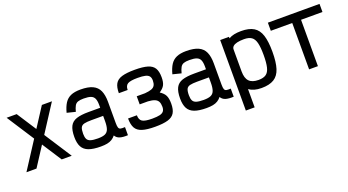

<svg xmlns="http://www.w3.org/2000/svg" viewBox="-56 -1249 3713 2047"><g transform="rotate(-20 1800.0 -225.0)"><path d="M443 0 43 -618H157L557 0ZM43 0 443 -618H557L157 0Z M884 14Q798 14 747 -5Q696 -24 673.5 -66Q651 -108 651 -178Q651 -256 673.5 -299.5Q696 -343 747 -360Q798 -377 884 -377H1017V-409Q1017 -455 1005.5 -481.5Q994 -508 965.5 -519Q937 -530 884 -530Q842 -530 818.5 -521.5Q795 -513 782 -490Q769 -467 758 -425L662 -449Q679 -514 705 -554Q731 -594 774 -613Q817 -632 884 -632Q971 -632 1022 -608Q1073 -584 1095 -534.5Q1117 -485 1117 -409V-168Q1117 -131 1123 -114.5Q1129 -98 1146 -94.5Q1163 -91 1195 -93V-1Q1138 2 1103.5 -9Q1069 -20 1052 -50Q1034 -27 1010.5 -12.5Q987 2 956 8Q925 14 884 14ZM884 -78Q937 -78 965.5 -91Q994 -104 1005.5 -136.5Q1017 -169 1017 -226V-285H884Q831 -285 802 -278Q773 -271 762 -248.5Q751 -226 751 -178Q751 -140 762 -118Q773 -96 802 -87Q831 -78 884 -78Z M1500 14Q1408 14 1354.5 -3Q1301 -20 1279 -59.5Q1257 -99 1257 -168H1357Q1357 -117 1387.5 -97.5Q1418 -78 1500 -78Q1555 -78 1586 -85.5Q1617 -93 1630.5 -111Q1644 -129 1644 -160Q1644 -197 1632.5 -219Q1621 -241 1594 -252.5Q1567 -264 1519 -267H1425V-359H1519Q1567 -363 1594 -373Q1621 -383 1632.5 -404Q1644 -425 1644 -459Q1644 -490 1630.5 -507.5Q1617 -525 1586 -532.5Q1555 -540 1500 -540Q1418 -540 1387.5 -522Q1357 -504 1357 -455H1257Q1257 -523 1279 -561.5Q1301 -600 1354.5 -616Q1408 -632 1500 -632Q1593 -632 1646 -616Q1699 -600 1721.5 -562.5Q1744 -525 1744 -459Q1744 -404 1728 -372.5Q1712 -341 1669 -313Q1712 -285 1728 -252Q1744 -219 1744 -160Q1744 -94 1721.5 -56Q1699 -18 1646 -2Q1593 14 1500 14Z M2084 14Q1998 14 1947 -5Q1896 -24 1873.5 -66Q1851 -108 1851 -178Q1851 -256 1873.5 -299.5Q1896 -343 1947 -360Q1998 -377 2084 -377H2217V-409Q2217 -455 2205.5 -481.5Q2194 -508 2165.5 -519Q2137 -530 2084 -530Q2042 -530 2018.5 -521.5Q1995 -513 1982 -490Q1969 -467 1958 -425L1862 -449Q1879 -514 1905 -554Q1931 -594 1974 -613Q2017 -632 2084 -632Q2171 -632 2222 -608Q2273 -584 2295 -534.5Q2317 -485 2317 -409V-168Q2317 -131 2323 -114.5Q2329 -98 2346 -94.5Q2363 -91 2395 -93V-1Q2338 2 2303.5 -9Q2269 -20 2252 -50Q2234 -27 2210.5 -12.5Q2187 2 2156 8Q2125 14 2084 14ZM2084 -78Q2137 -78 2165.5 -91Q2194 -104 2205.5 -136.5Q2217 -169 2217 -226V-285H2084Q2031 -285 2002 -278Q1973 -271 1962 -248.5Q1951 -226 1951 -178Q1951 -140 1962 -118Q1973 -96 2002 -87Q2031 -78 2084 -78Z M2466 182V-618H2566V-601Q2592 -617 2627 -624.5Q2662 -632 2707 -632Q2797 -632 2849.5 -600Q2902 -568 2924.5 -497.5Q2947 -427 2947 -310Q2947 -193 2924.5 -122Q2902 -51 2849.5 -18.5Q2797 14 2707 14Q2662 14 2627 4Q2592 -6 2566 -25V182ZM2707 -78Q2761 -78 2791.5 -99Q2822 -120 2834.5 -171Q2847 -222 2847 -310Q2847 -398 2834.5 -448Q2822 -498 2791.5 -519Q2761 -540 2707 -540Q2660 -540 2628.5 -532.5Q2597 -525 2581.5 -510.5Q2566 -496 2566 -475V-225Q2566 -149 2600 -113.5Q2634 -78 2707 -78Z M3250 0V-618H3350V0ZM3007 -526V-618H3593V-526Z"/></g></svg>

Font: Victor Mono Thin
Style: Regular
Weight: 100
Monospace: yes
Designer: Rune Bjørnerås
Version: Version 1.561;gftools[0.9.30]